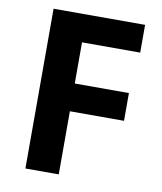

<svg xmlns="http://www.w3.org/2000/svg" viewBox="-81 -845 711 845"><g transform="rotate(10 274.5 -423.0)"><path d="M239 -66H90V-780H499V-656H239V-472H481V-348H239Z"/></g></svg>

Font: Noto Sans Malayalam UI
Style: Regular
Weight: 400
Designer: Jelle Bosma - Monotype Design Team
Foundry: Monotype Imaging Inc.
Version: Version 2.104